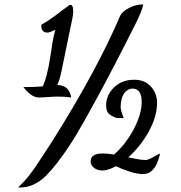

<svg xmlns="http://www.w3.org/2000/svg" viewBox="-20 -741 799 847"><path d="M87.9 -351.1C103 -331.5 127 -311 149.9 -311C159.2 -311 173.8 -311.5 192.9 -313C211.9 -314.5 226.6 -314.9 235.8 -314.9C252.9 -314.9 270 -314 287.1 -312L293.9 -311L293 -316.9C285.6 -348.1 268.6 -364.3 232.9 -366.2C240.7 -383.8 246.6 -403.8 251 -425.8C276.9 -550.3 289.6 -613.8 290 -615.2C291.5 -623 296.4 -643.6 297.9 -652.8C301.3 -668.9 303.2 -681.6 303.2 -691.9C303.2 -695.8 302.7 -700.2 301.8 -705.1C301.8 -707 301.3 -709.5 299.8 -711.9C298.3 -715.3 296.9 -717.8 294.9 -719.2H286.1L285.2 -717.8C278.8 -713.4 269 -706.1 255.9 -696.3C242.7 -686 232.4 -678.7 226.1 -673.8C204.1 -657.2 183.6 -643.6 164.1 -632.8L162.1 -631.8V-629.9C162.1 -619.6 163.6 -612.8 166 -608.9C170.4 -601.1 178.2 -597.2 189 -597.2C194.3 -597.2 202.6 -599.6 212.9 -605C215.3 -605.5 221.7 -608.4 224.1 -608.9C218.8 -591.3 213.4 -565.9 210.9 -549.8C209.5 -541.5 208 -530.8 206.1 -517.1C203.6 -503.4 202.1 -493.2 201.2 -486.8C192.9 -431.6 182.1 -389.6 168.9 -359.9C143.1 -357.9 117.2 -356.9 91.8 -356.9H83ZM70.8 85.9C109.9 85.9 147 68.8 182.1 35.2C212.9 4.4 247.6 -40 286.1 -98.1C296.4 -113.8 307.6 -131.3 318.8 -150.4C330.1 -169.4 339.4 -185.5 347.2 -199.2C354.5 -212.4 364.7 -230.5 377.4 -253.4C389.6 -276.4 398.9 -293 404.8 -303.2C455.1 -394.5 512.7 -505.9 578.1 -636.2C595.2 -669.9 606.4 -696.8 610.8 -716.8L611.8 -721.2H606C588.4 -721.2 569.8 -716.3 549.8 -706.1C529.8 -695.8 516.1 -684.1 509.8 -670.9C442.9 -513.2 343.3 -328.6 210 -117.2C207.5 -113.8 198.2 -99.1 182.1 -74.2C166 -49.3 152.8 -29.3 143.1 -15.1C117.7 23.4 92.3 55.2 66.9 79.1L60.1 85.9ZM523.9 -225.1C516.1 -245.1 512.2 -259.8 512.2 -269C512.2 -280.8 513.7 -292.5 516.6 -303.7C522 -326.7 539.1 -350.1 564 -350.1C591.3 -350.1 605 -330.6 605 -291C605 -254.4 592.8 -213.9 568.8 -168.9C544.4 -124 515.6 -87.4 482.9 -59.1C464.8 -62.5 448.2 -64 433.1 -64C397.5 -64 379.9 -52.2 379.9 -28.8C379.9 -4.9 404.3 11.2 432.1 11.2C448.2 11.2 467.8 4.9 491.2 -7.8C509.3 1 529.3 8.8 552.2 16.1C575.2 23.4 594.7 26.9 610.8 26.9C646.5 26.9 670.9 -0.5 684.1 -55.2L686 -64L675.8 -59.1C672.4 -57.1 656.7 -47.9 648.9 -43.9C637.2 -38.1 628.4 -35.2 623 -35.2C609.9 -35.2 595.7 -36.6 580.1 -40C571.8 -41.5 552.2 -45.4 545.9 -46.9C582.5 -79.6 612.8 -118.2 636.7 -161.6C660.6 -205.1 672.9 -247.1 672.9 -288.1C672.9 -314.9 664.1 -338.4 646 -358.9C627.9 -378.9 603.5 -389.2 571.8 -389.2C535.6 -389.2 505.9 -377.9 482.9 -355.5C460 -332.5 448.2 -306.2 448.2 -275.9C448.2 -257.8 452.6 -245.1 461.9 -237.8C465.3 -234.4 471.2 -231 479.5 -226.6C487.8 -222.2 494.6 -220.2 500 -220.2H525.9Z"/></svg>

Font: Dancing Script
Style: Regular
Weight: 800
Designer: Pablo Impallari
Foundry: Pablo Impallari
Version: Version 2.001